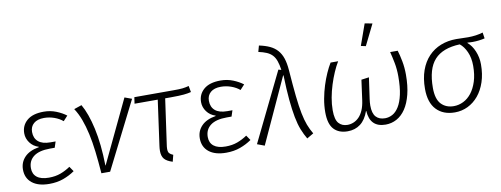

<svg xmlns="http://www.w3.org/2000/svg" viewBox="-63 -1105 3784 1451"><g transform="rotate(-10 1829.0 -379.5)"><path d="M407 -437Q380 -460 342 -473.5Q304 -487 264 -487Q213 -487 185 -463Q157 -439 157 -398Q157 -350 188 -323.5Q219 -297 280 -297H320L305 -251H269Q185 -251 143 -219Q101 -187 101 -130Q101 -85 132 -60.5Q163 -36 223 -36Q274 -36 314 -51Q354 -66 389 -90L415 -52Q375 -24 326.5 -6.5Q278 11 219 11Q134 11 87 -26.5Q40 -64 40 -130Q40 -186 77.5 -225Q115 -264 187 -276L188 -279Q146 -292 121.5 -325.5Q97 -359 97 -398Q97 -458 141 -496Q185 -534 270 -534Q321 -534 365.5 -516Q410 -498 441 -474Z M560 -533Q602 -461 629 -339.5Q656 -218 659 -53H661L890 -534L945 -514L686 0H619Q612 -92 603 -168Q594 -244 580 -307Q566 -370 547 -421Q528 -472 501 -513Z M1192 -474 1144 -134Q1142 -122 1141 -112.5Q1140 -103 1140 -95Q1140 -72 1149 -61.5Q1158 -51 1178 -43L1165 8Q1120 -6 1102 -28Q1084 -50 1084 -89Q1084 -107 1087 -128L1135 -474H957L964 -523H1265Q1288 -523 1304.5 -523.5Q1321 -524 1334.5 -525.5Q1348 -527 1359.5 -529.5Q1371 -532 1383 -535L1392 -487Q1379 -484 1366 -481.5Q1353 -479 1335.5 -477.5Q1318 -476 1294 -475Q1270 -474 1235 -474Z M1764 -437Q1737 -460 1699 -473.5Q1661 -487 1621 -487Q1570 -487 1542 -463Q1514 -439 1514 -398Q1514 -350 1545 -323.5Q1576 -297 1637 -297H1677L1662 -251H1626Q1542 -251 1500 -219Q1458 -187 1458 -130Q1458 -85 1489 -60.5Q1520 -36 1580 -36Q1631 -36 1671 -51Q1711 -66 1746 -90L1772 -52Q1732 -24 1683.5 -6.5Q1635 11 1576 11Q1491 11 1444 -26.5Q1397 -64 1397 -130Q1397 -186 1434.5 -225Q1472 -264 1544 -276L1545 -279Q1503 -292 1478.5 -325.5Q1454 -359 1454 -398Q1454 -458 1498 -496Q1542 -534 1627 -534Q1678 -534 1722.5 -516Q1767 -498 1798 -474Z M1815 -12 2072 -539 2094 -533Q2088 -575 2078 -603Q2068 -631 2051 -649Q2034 -667 2008.5 -678Q1983 -689 1946 -697L1959 -744Q2007 -734 2041 -718Q2075 -702 2098 -676Q2121 -650 2133.5 -612.5Q2146 -575 2150 -522Q2159 -401 2167.5 -320.5Q2176 -240 2187 -185Q2198 -130 2212.5 -92Q2227 -54 2248 -19L2197 11Q2176 -24 2159.5 -65.5Q2143 -107 2132 -164.5Q2121 -222 2113.5 -300.5Q2106 -379 2103 -489L2100 -490L1871 9Z M3015 -335Q3015 -248 2998.5 -183Q2982 -118 2953 -75Q2924 -32 2884.5 -10.5Q2845 11 2799 11Q2740 11 2708 -20.5Q2676 -52 2672 -116H2670Q2647 -51 2606 -20Q2565 11 2508 11Q2440 11 2402.5 -29.5Q2365 -70 2365 -160Q2365 -211 2374.5 -262.5Q2384 -314 2399 -361.5Q2414 -409 2432.5 -450.5Q2451 -492 2470 -523H2528Q2508 -490 2489.5 -447.5Q2471 -405 2456 -357.5Q2441 -310 2432 -261Q2423 -212 2423 -165Q2423 -93 2448 -65Q2473 -37 2515 -37Q2539 -37 2562 -46.5Q2585 -56 2604 -75.5Q2623 -95 2636.5 -126Q2650 -157 2656 -201L2677 -355L2736 -363L2713 -201Q2711 -187 2710 -174.5Q2709 -162 2709 -151Q2709 -91 2733.5 -64Q2758 -37 2803 -37Q2833 -37 2860.5 -52Q2888 -67 2909.5 -101.5Q2931 -136 2943.5 -192.5Q2956 -249 2956 -332Q2956 -387 2946.5 -436Q2937 -485 2927 -523H2985Q2996 -488 3005.5 -438.5Q3015 -389 3015 -335ZM2717 -607 2775 -770 2833 -759 2754 -599Z M3514 -489Q3547 -462 3567 -414Q3587 -366 3587 -313Q3587 -238 3567 -178Q3547 -118 3512 -76Q3477 -34 3430.5 -11.5Q3384 11 3331 11Q3241 11 3189.5 -43.5Q3138 -98 3138 -203Q3138 -283 3160 -344.5Q3182 -406 3222 -448Q3262 -490 3316.5 -511.5Q3371 -533 3436 -533Q3459 -533 3481 -532Q3503 -531 3526 -531Q3558 -531 3586.5 -535Q3615 -539 3641 -547L3648 -501Q3628 -496 3603.5 -493Q3579 -490 3555 -490Q3546 -490 3535 -490.5Q3524 -491 3515 -492ZM3527 -312Q3527 -373 3506.5 -419Q3486 -465 3455 -489Q3323 -484 3260.5 -415Q3198 -346 3198 -200Q3198 -114 3234.5 -75.5Q3271 -37 3331 -37Q3369 -37 3404.5 -54.5Q3440 -72 3467 -106.5Q3494 -141 3510.5 -192.5Q3527 -244 3527 -312Z"/></g></svg>

Font: Glekhifnjqigglhiwekvrgaqftz
Style: Regular
Weight: 300
Italic angle: -8°
Designer: Carrois Corporate & Edenspiekermann
Foundry: Carrois Corporate GbR & Edenspiekermann AG
Version: Version 2.001